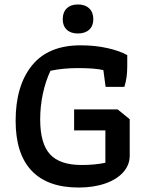

<svg xmlns="http://www.w3.org/2000/svg" viewBox="-20 -831 655 860"><path d="M261 -745Q261 -776 279 -793.5Q297 -811 329 -811Q361 -811 379.5 -793.5Q398 -776 398 -745Q398 -715 379.5 -698Q361 -681 329 -681Q297 -681 279 -698Q261 -715 261 -745ZM50 -290Q50 -447 123 -537.5Q196 -628 341 -628Q406 -628 461.5 -615.5Q517 -603 550 -584V-534Q550 -481 537 -442H453L443 -517Q405 -526 329 -526Q262 -526 206 -514Q184 -467 172 -411Q160 -355 160 -296Q160 -188 204 -140Q248 -92 345 -92Q406 -92 452 -102V-247H312V-341H507L561 -297V-134Q561 -92 532 -59.5Q503 -27 451 -9Q399 9 332 9Q193 9 121.5 -66.5Q50 -142 50 -290Z"/></svg>

Font: Athiti SemiBold
Style: Regular
Weight: 600
Designer: CadsonDemak Team
Foundry: CadsonDemak
Version: Version 1.033